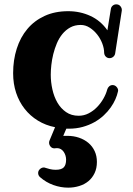

<svg xmlns="http://www.w3.org/2000/svg" viewBox="-20 -572 616 892"><path d="M430.2 180.2Q430.2 210 419.4 232.4Q408.7 254.9 390.6 269.8Q372.6 284.7 348.1 292.2Q323.7 299.8 296.9 299.8Q262.2 299.8 228 287.6Q193.8 275.4 166 251Q161.6 247.1 159.4 242.2Q157.2 237.3 157.2 231.9Q157.2 221.2 165.5 213.6Q173.8 206.1 183.1 206.1Q185.5 206.1 187.5 206.5Q189.5 207 191.9 208Q198.7 210.4 211.7 213.6Q224.6 216.8 238.8 216.8Q265.1 216.8 276.1 205.6Q287.1 194.3 287.1 169.9Q287.1 160.2 284.2 150.6Q281.2 141.1 275.9 133.3Q270.5 125.5 262.7 120.8Q254.9 116.2 245.1 116.2Q240.2 116.2 237.8 116.7Q235.4 117.2 232.9 117.2Q221.7 117.2 214.8 108.9Q208 100.6 208 90.8Q208 88.4 208.5 85.9Q209 83.5 210 81.1L235.8 19Q191.9 10.3 156 -11.7Q120.1 -33.7 94.5 -66.4Q68.8 -99.1 54.9 -140.9Q41 -182.6 41 -231.9Q41 -293.5 57.9 -346.2Q74.7 -398.9 107.2 -437.5Q139.6 -476.1 187.3 -498Q234.9 -520 296.9 -520Q352.5 -520 400.4 -497.8Q448.2 -475.6 479 -431.2L495.1 -530.8Q496.6 -540 503.7 -545.9Q510.7 -551.8 520 -551.8Q532.2 -551.8 539.1 -543.5Q545.9 -535.2 545.9 -526.9V-522.9L515.1 -324.2Q513.7 -314.5 506.1 -308.1Q498.5 -301.8 488.8 -301.8Q479 -301.8 471.9 -308.6Q464.8 -315.4 463.9 -326.2Q463.9 -347.2 455.1 -370.1Q446.3 -393.1 431.2 -412.1Q416 -431.2 396.5 -443.6Q377 -456.1 355 -456.1Q327.6 -456.1 306.6 -444.6Q285.6 -433.1 270 -414.1Q254.4 -395 244.1 -370.6Q233.9 -346.2 227.5 -320.6Q221.2 -294.9 218.5 -270Q215.8 -245.1 215.8 -225.1Q215.8 -190.9 223.4 -156.7Q231 -122.6 246.6 -95.5Q262.2 -68.4 286.9 -51.3Q311.5 -34.2 345.2 -34.2Q370.1 -34.2 391.8 -45.4Q413.6 -56.6 430.9 -74.5Q448.2 -92.3 460.4 -113.8Q472.7 -135.3 478 -155.8Q480.5 -165 487.3 -170.9Q494.1 -176.8 502.9 -176.8Q513.7 -176.8 521.2 -168.7Q528.8 -160.6 528.8 -150.9Q528.8 -147.9 527.8 -146Q524.4 -129.9 516.1 -110.8Q507.8 -91.8 494.4 -72.8Q481 -53.7 461.9 -35.9Q442.9 -18.1 418.5 -4.4Q394 9.3 364.3 17.6Q334.5 25.9 298.8 25.9H288.1L273.9 59.1H293Q321.8 59.1 346.9 67.6Q372.1 76.2 390.6 91.8Q409.2 107.4 419.7 129.9Q430.2 152.3 430.2 180.2Z"/></svg>

Font: Ribeye
Style: Regular
Weight: 400
Designer: Astigmatic (AOETI)
Foundry: Astigmatic (AOETI)
Version: Version 1.000